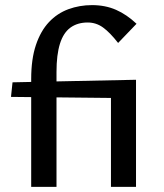

<svg xmlns="http://www.w3.org/2000/svg" viewBox="-20 -731 640 751"><path d="M102 0V-422Q102 -500 120.5 -555Q139 -610 171.5 -644.5Q204 -679 247.5 -695Q291 -711 340 -711Q392 -711 434 -692.5Q476 -674 514 -638L442 -563Q410 -604 383 -623.5Q356 -643 323 -643Q283 -643 255.5 -623Q228 -603 214.5 -560Q201 -517 201 -449V0ZM498 -347 23 -352 29 -409 512 -419ZM414 0V-380L512 -419V0Z"/></svg>

Font: Ysabeau Office SemiBold
Style: Regular
Weight: 600
Designer: Christian Thalmann (Catharsis Fonts)
Version: Version 2.001;gftools[0.9.30]; featfreeze: tnum,lnum,ss02